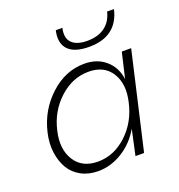

<svg xmlns="http://www.w3.org/2000/svg" viewBox="-127 -797 850 910"><g transform="rotate(-20 298.0 -341.5)"><path d="M376.5 -561.5Q302.2 -561.5 271 -595Q239.7 -628.4 253.9 -689.9H287.1Q275.9 -641.1 300.3 -616.2Q324.7 -591.3 377.9 -591.3Q432.6 -591.3 467 -616.9Q501.5 -642.6 512.7 -689.9H547.4Q517.6 -561.5 376.5 -561.5ZM215.8 6.8Q167.5 6.8 130.4 -13.2Q93.3 -33.2 72.8 -67.6Q52.2 -102.1 45.7 -148.7Q39.1 -195.3 51.8 -249Q76.2 -353 153.3 -423.8Q230.5 -494.6 325.7 -494.6Q390.1 -494.6 432.6 -457.8Q475.1 -420.9 483.4 -359.9L513.2 -487.8H560.5L448.2 0H404.8L432.6 -128.4Q397 -65.9 338.4 -29.5Q279.8 6.8 215.8 6.8ZM230 -36.1Q311 -36.1 376 -96.7Q440.9 -157.2 461.4 -249Q482.4 -336.4 446.5 -394.3Q410.6 -452.1 331.5 -452.1Q250 -452.1 184.1 -391.6Q118.2 -331.1 97.7 -240.2Q77.1 -152.8 113.8 -94.5Q150.4 -36.1 230 -36.1Z"/></g></svg>

Font: HK Grotesk Light Legacy Italic
Style: Regular
Weight: 300
Italic angle: -13°
Designer: Alfredo Marco Pradil
Foundry: Hanken Design Co.
Version: Version 2.022;PS 002.022;hotconv 1.0.88;makeotf.lib2.5.64775